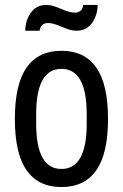

<svg xmlns="http://www.w3.org/2000/svg" viewBox="-20 -743 496 775"><path d="M289 -619Q274 -619 261 -623Q248 -627 229 -635Q195 -650 174 -650Q144 -650 140 -619H82Q82 -659 104 -691Q126 -723 167 -723Q182 -723 195 -719Q208 -715 227 -707Q261 -692 282 -692Q312 -692 316 -723H374Q374 -683 352 -651Q330 -619 289 -619ZM416 -263Q416 -123 368.5 -55.5Q321 12 228 12Q135 12 87.5 -55.5Q40 -123 40 -263Q40 -403 87.5 -470.5Q135 -538 228 -538Q321 -538 368.5 -470.5Q416 -403 416 -263ZM126 -282V-244Q126 -61 228 -61Q330 -61 330 -244V-282Q330 -465 228 -465Q126 -465 126 -282Z"/></svg>

Font: Archivo Narrow
Style: Regular
Weight: 400
Designer: Hector Gatti
Foundry: Omnibus-Type
Version: Version 1.003